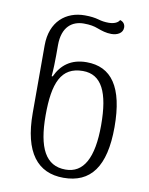

<svg xmlns="http://www.w3.org/2000/svg" viewBox="-87 -834 706 909"><g transform="rotate(10 266.0 -380.0)"><path d="M281 11C411 11 478 -76 478 -267C478 -460 414 -547 295 -547C220 -547 174 -510 148 -453H143C146 -487 147 -526 147 -555V-603C147 -692 195 -725 250 -725C280 -725 300 -721 318 -714C340 -706 361 -699 386 -699C416 -699 441 -713 441 -739C441 -756 431 -767 416 -771C409 -757 389 -749 365 -749C347 -749 332 -751 315 -756C297 -761 276 -764 248 -764C158 -764 85 -706 85 -591V-266C85 -76 157 11 281 11ZM284 -29C188 -29 147 -110 147 -266C147 -421 180 -503 285 -503C375 -503 414 -423 414 -265C414 -106 370 -29 284 -29Z"/></g></svg>

Font: Noto Serif Georgian SemiCondensed Light
Style: Regular
Weight: 300
Width: 4
Designer: Monotype Design Team, Akaki Razmadze
Foundry: Google LLC
Version: Version 2.003